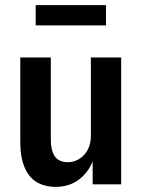

<svg xmlns="http://www.w3.org/2000/svg" viewBox="-20 -718 553 748"><path d="M197 10Q154 10 123 -8.5Q92 -27 75.5 -66.5Q59 -106 59 -165V-494H178V-177Q178 -143 186 -123Q194 -103 209 -94.5Q224 -86 244 -86Q268 -86 289 -99Q310 -112 322 -135Q334 -158 334 -188V-494H452V0H341V-92H342Q325 -47 287.5 -18.5Q250 10 197 10ZM119 -619V-698H393V-619Z"/></svg>

Font: Nunito Sans 10pt Condensed
Style: Bold
Weight: 700
Width: 3
Designer: Vernon Adams
Foundry: Vernon Adams
Version: Version 3.101;gftools[0.9.27]